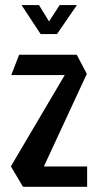

<svg xmlns="http://www.w3.org/2000/svg" viewBox="-20 -719 382 739"><path d="M23.8 -430.1V-431.1L53.6 -508.3H275.4L266 -430.1ZM139.8 -58.8 22.2 -78.3V-79.3L275.4 -508.3L314.2 -434.7ZM68.5 0 22.2 -78.3H315.4V0ZM136.4 -587.8 63.5 -698.5V-699.5H130L193.5 -596.4ZM137.1 -587.8 209.7 -699.5H275.4V-698.5L199.3 -587.8Z"/></svg>

Font: Foldit Thin
Style: Regular
Weight: 100
Designer: Sophia Tai
Foundry: Sophia Tai
Version: Version 1.003